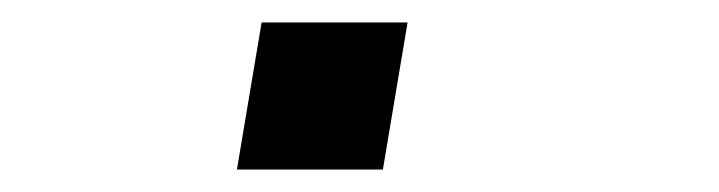

<svg xmlns="http://www.w3.org/2000/svg" viewBox="-20 -151 640 171"><path d="M343 -131 321 0H191L213 -131Z"/></svg>

Font: iA Writer Duo S
Style: Italic
Weight: 400
Italic angle: -9.5°
Designer: Mike Abbink, Paul van der Laan, Pieter van Rosmalen, Oliver Reichenstein
Foundry: Bold Monday and Information Architects Inc.
Version: Version 2.000